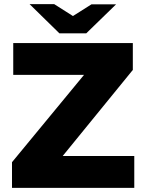

<svg xmlns="http://www.w3.org/2000/svg" viewBox="-20 -908 707 928"><path d="M38 0V-124L386 -546H44V-700H622V-570L283 -154H629V0ZM267 -747 308 -815 422 -887H541L397 -747ZM267 -747 123 -888H242L357 -815L397 -747Z"/></svg>

Font: REM
Style: Bold
Weight: 700
Designer: Octavio Pardo
Foundry: Ashler Design
Version: Version 1.005;gftools[0.9.28]